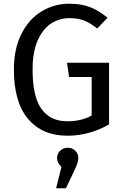

<svg xmlns="http://www.w3.org/2000/svg" viewBox="-20 -721 671 1037"><path d="M561 -625 505 -567Q468 -597 434 -610Q400 -623 354 -623Q301 -623 256.5 -594.5Q212 -566 184 -503.5Q156 -441 156 -345Q156 -200 203.5 -133Q251 -66 344 -66Q420 -66 475 -97V-305H353L342 -382H569V-49Q462 12 344 12Q208 12 131.5 -79Q55 -170 55 -345Q55 -457 95.5 -537.5Q136 -618 204.5 -659.5Q273 -701 354 -701Q419 -701 466.5 -682.5Q514 -664 561 -625ZM403 133Q403 146 397.5 162Q392 178 377 210L336 296H283L312 180Q288 159 288 133Q288 109 305 93Q322 77 346 77Q370 77 386.5 93Q403 109 403 133Z"/></svg>

Font: Fira Sans
Style: Regular
Weight: 400
Designer: bBox Type GmbH & Carrois Corporate GbR & Edenspiekermann AG
Foundry: bBox Type GmbH & Carrois Corporate GbR & Edenspiekermann AG
Version: Version 4.301